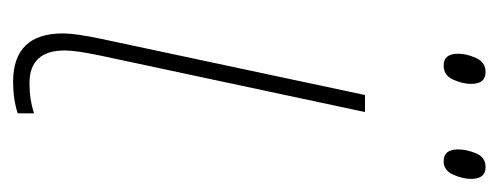

<svg xmlns="http://www.w3.org/2000/svg" viewBox="-254 -497 761 293"><g transform="rotate(90 126.5 -350.5)"><path d="M108 -689Q108 -711 90 -711Q75 -711 68.5 -696.5Q62 -682 62 -669Q62 -647 80 -647Q95 -647 101.5 -661.5Q108 -676 108 -689ZM253 -689Q253 -711 235 -711Q220 -711 214 -696.5Q208 -682 208 -669Q208 -647 226 -647Q240 -647 246.5 -661.5Q253 -676 253 -689ZM153 3V-22Q132 -15 107 -15Q57 -15 57 -69Q57 -86 65 -124L151 -527H125L39 -123Q31 -85 31 -66Q31 10 105 10Q131 10 153 3Z"/></g></svg>

Font: Noto Sans Display SemiCondensed Thin
Style: Italic
Weight: 250
Width: 4
Designer: Monotype Design team
Foundry: Monotype Imaging Inc.
Version: 1.000